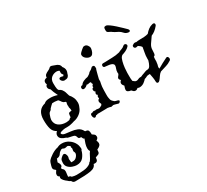

<svg xmlns="http://www.w3.org/2000/svg" viewBox="-238 -770 1465 1357"><g transform="rotate(-30 494.5 -91.5)"><path d="M20 331Q10 331 4 326Q-2 321 -5 314Q-12 311 -17.5 307.5Q-23 304 -27 299Q-39 291 -50 278.5Q-61 266 -61 256Q-61 253 -60 250Q-59 247 -58 245Q-72 240 -72 226Q-72 214 -64 204L-61 200Q-58 195 -58 195Q-58 194 -58.5 193.5Q-59 193 -59 192Q-66 187 -71 181.5Q-76 176 -76 166Q-76 162 -73 151Q-70 140 -66.5 129.5Q-63 119 -61 117Q-48 100 -20.5 82.5Q7 65 33 60Q48 51 70 51Q101 51 126.5 68.5Q152 86 164 113Q168 122 169 129Q170 134 171 140Q172 146 172 151Q172 159 167 162Q161 189 142.5 213Q124 237 87 237Q72 237 53.5 230.5Q35 224 21.5 210.5Q8 197 8 176Q8 153 15 144Q22 135 35 126Q40 123 44 123Q53 123 58 133Q63 143 63 154Q63 159 61 165L59 170V172Q59 176 60.5 186Q62 196 62 200H77Q95 200 107.5 185.5Q120 171 120 158Q120 152 117 148Q114 142 114 138Q114 133 115.5 127.5Q117 122 117 117V115Q110 107 116 99Q102 87 94 87Q89 88 83.5 89.5Q78 91 73 91Q69 91 65 89Q61 87 57 85Q54 85 51 85Q48 85 45 86Q29 95 20.5 109Q12 123 -8 126Q-10 126 -10.5 125.5Q-11 125 -12 125Q-17 136 -22 152Q-20 156 -19 157L-16 162Q-14 166 -12 170.5Q-10 175 -10 180Q-10 191 -18 196L-22 199Q-19 210 -11.5 214.5Q-4 219 -4 239Q-4 247 -7 262Q-9 277 -7 279Q2 279 6.5 282Q11 285 14 290Q35 296 50 296Q77 296 110 293Q143 290 166 273Q171 263 179 260Q189 247 198 228Q207 209 217 196L214 193Q209 185 209 171Q209 154 215 135Q221 116 226 104L228 101H227Q224 101 220.5 97.5Q217 94 212 81H210Q196 81 192.5 76.5Q189 72 187.5 65.5Q186 59 181 53Q176 47 159 44Q152 42 144.5 41Q137 40 127 37Q124 36 122 34Q120 32 118 31Q99 26 84.5 15.5Q70 5 70 -13Q70 -22 74.5 -29.5Q79 -37 85 -42Q59 -55 50.5 -83Q42 -111 42 -157Q42 -238 109 -254Q115 -261 126.5 -265Q138 -269 160 -269Q187 -269 215 -260L218 -259Q209 -276 202.5 -292.5Q196 -309 193 -320Q186 -325 182 -331Q178 -337 178 -346Q178 -356 188 -363L187 -366Q184 -374 184 -380Q184 -402 211 -405V-406Q211 -421 221 -429Q231 -437 244 -442.5Q257 -448 265 -457Q269 -461 275 -461Q282 -461 290 -457.5Q298 -454 305 -452Q341 -442 344 -415Q350 -408 354 -399.5Q358 -391 358 -381Q358 -369 352 -357Q350 -344 342 -335Q334 -326 319 -326H317Q316 -326 315 -325.5Q314 -325 313 -325Q300 -325 292 -333.5Q284 -342 284 -349Q284 -354 288.5 -357.5Q293 -361 303 -359L312 -357L316 -355Q319 -357 321 -359.5Q323 -362 324 -365L323 -366Q314 -375 313.5 -383.5Q313 -392 314 -402Q310 -404 305 -406Q300 -408 295 -408Q268 -408 249.5 -392.5Q231 -377 231 -348Q231 -314 234 -301.5Q237 -289 242 -286.5Q247 -284 254.5 -279.5Q262 -275 271 -258Q276 -248 278.5 -237Q281 -226 285 -216Q298 -202 306 -184Q314 -166 314 -144Q314 -125 306 -109Q297 -82 273.5 -64Q250 -46 224 -42Q190 -30 160 -30H144Q140 -30 129 -28Q118 -26 108.5 -22.5Q99 -19 99 -13Q104 0 124 3.5Q144 7 170 9.5Q196 12 219 21.5Q242 31 254 55Q257 59 257 59Q277 60 281.5 69.5Q286 79 286 96V102Q295 107 302.5 113.5Q310 120 310 132Q310 141 305 146.5Q300 152 293 156V157Q299 170 299 180Q299 191 291.5 198.5Q284 206 267 214H266V219Q266 236 261 242Q256 248 248 250Q240 252 229 257V260Q229 290 205 290Q202 290 199 290Q196 290 193 289Q186 317 146 324Q106 331 20 331ZM174 -62Q181 -62 188 -63.5Q195 -65 201 -66Q204 -71 209 -74Q213 -77 217 -78Q218 -95 220.5 -105Q223 -115 246 -115V-116Q246 -121 246 -124.5Q246 -128 245 -132Q244 -136 242.5 -141Q241 -146 242 -153Q241 -156 241 -164Q241 -174 245 -183Q244 -191 236 -192Q228 -193 219 -203Q213 -211 209.5 -216.5Q206 -222 201 -226Q173 -231 154 -229Q146 -223 140 -216.5Q134 -210 126 -202Q122 -191 108 -183Q104 -180 99.5 -169Q95 -158 92 -146.5Q89 -135 89 -130Q89 -97 113 -79.5Q137 -62 174 -62Z M550 -378Q535 -378 519 -390.5Q503 -403 503 -421Q503 -429 512 -438Q521 -447 527 -452L541 -463Q543 -465 547.5 -465.5Q552 -466 555 -466Q568 -466 577 -453.5Q586 -441 586 -432Q586 -424 582.5 -411Q579 -398 571.5 -388Q564 -378 550 -378ZM560 8Q560 8 554 6Q552 6 549 5Q546 4 543 3Q536 1 530 -0.5Q524 -2 522 -2Q518 -2 512 0Q506 2 504 2Q503 2 500.5 1Q498 0 497 0Q494 -1 491 -2Q488 -3 484 -3Q479 -5 472 -4.5Q465 -4 462 -4L401 -3Q398 -3 397 -4Q389 0 383 0H380Q373 10 366 10Q359 10 355 2Q351 -6 351 -16Q351 -30 365 -30H368Q374 -35 382 -35Q385 -35 391 -33Q397 -35 401 -35Q407 -35 411.5 -33.5Q416 -32 422 -32Q427 -32 435 -36Q443 -40 449 -44L452 -53Q445 -65 445 -74Q445 -86 459 -94Q456 -100 456 -105Q456 -112 463 -119Q454 -124 454 -132Q454 -137 458 -144Q460 -146 461 -148Q450 -153 450 -167Q450 -179 462 -181Q462 -183 461.5 -184Q461 -185 461 -186Q461 -192 464 -196Q467 -200 471 -203Q464 -211 466 -220Q462 -224 453 -222Q452 -222 451 -221.5Q450 -221 448 -221Q442 -219 440 -219L430 -221Q428 -219 428 -218Q417 -208 408.5 -206Q400 -204 400 -204Q386 -204 386 -219Q386 -224 389.5 -228.5Q393 -233 400 -233H403Q411 -247 429 -255Q447 -263 463 -265Q468 -268 473 -271Q478 -274 482 -277Q484 -278 485.5 -280Q487 -282 488 -283L490 -285Q491 -286 491 -286.5Q491 -287 491 -287L499 -292L508 -297Q509 -297 513 -301Q516 -304 521.5 -309Q527 -314 531 -313Q541 -313 543.5 -308Q546 -303 546 -295Q547 -288 546 -286Q545 -285 543.5 -281.5Q542 -278 540 -270Q536 -257 532.5 -241.5Q529 -226 525 -211Q524 -207 525 -202.5Q526 -198 525 -193Q523 -183 521 -173.5Q519 -164 518 -154Q517 -142 516.5 -124.5Q516 -107 516 -93.5Q516 -80 516 -77Q516 -74 517.5 -64Q519 -54 521 -47Q527 -33 542 -22Q544 -21 547 -20Q550 -19 552 -18L564 -15Q568 -14 571.5 -12Q575 -10 575 -7V-6Q575 -1 570 3.5Q565 8 560 8Z M889 12Q882 19 876 19Q864 19 864 2Q864 -14 861 -30.5Q858 -47 855 -63Q848 -63 842.5 -62.5Q837 -62 832 -61Q820 -54 806 -50Q802 -46 797.5 -41Q793 -36 783 -29Q776 -24 766.5 -20.5Q757 -17 746 -17Q742 -17 738.5 -18Q735 -19 733 -20L731 -21L729 -20Q725 -16 720 -13.5Q715 -11 709 -11Q700 -11 694 -16.5Q688 -22 683 -28Q650 -32 650 -51Q650 -61 658 -82Q645 -95 645 -107Q645 -118 657 -128Q646 -138 646 -146Q646 -153 652 -159.5Q658 -166 663 -175Q662 -179 662 -185Q662 -202 667.5 -215Q673 -228 673 -238Q673 -249 660 -256Q647 -263 606 -266Q599 -266 596 -270.5Q593 -275 593 -279Q593 -294 608 -294H626Q643 -294 655 -295Q667 -296 683 -296Q711 -296 743 -304Q756 -311 769 -315Q782 -319 794 -330Q798 -334 804 -334Q810 -334 814.5 -329.5Q819 -325 819 -320Q819 -314 814 -309Q804 -298 788 -290Q772 -282 755 -277Q750 -274 746 -269Q738 -260 732 -236.5Q726 -213 723.5 -188.5Q721 -164 721 -150V-120Q721 -110 721.5 -100Q722 -90 724 -82L736 -73Q742 -68 750 -68Q759 -68 767 -72.5Q775 -77 785 -77Q787 -77 790 -77Q793 -77 795 -78Q804 -83 820 -88Q828 -91 837 -94.5Q846 -98 856 -98Q870 -98 879 -114Q888 -130 894 -152V-166Q894 -191 898.5 -211.5Q903 -232 906 -254Q898 -267 881 -277Q877 -276 874.5 -276Q872 -276 870 -275Q869 -275 868 -274.5Q867 -274 865 -274Q857 -274 853 -279Q849 -284 849 -289Q849 -300 860 -303Q865 -308 873 -308Q875 -308 878 -308Q881 -308 884 -306Q898 -309 912 -309Q933 -309 950.5 -310Q968 -311 984 -316Q997 -332 1012.5 -343.5Q1028 -355 1046 -359Q1048 -359 1049.5 -359.5Q1051 -360 1052 -360Q1065 -360 1065 -348Q1065 -341 1060 -336Q1033 -303 1002 -291Q984 -266 970 -245Q956 -224 956 -203Q956 -188 954 -172.5Q952 -157 941 -155Q940 -149 939.5 -142.5Q939 -136 939 -130Q939 -123 939 -116.5Q939 -110 937 -104Q937 -97 934 -88Q931 -79 931 -71Q931 -68 933 -62Q953 -74 972.5 -84.5Q992 -95 1011 -104Q1020 -109 1025.5 -103Q1031 -97 1031 -89Q1031 -79 1023 -74Q1000 -59 982.5 -54.5Q965 -50 932 -39Q919 -30 909 -14.5Q899 1 889 12ZM870 -393Q851 -396 840 -409Q829 -422 815 -430Q802 -436 789.5 -443Q777 -450 767 -458Q758 -462 748 -467.5Q738 -473 738 -483V-495Q738 -503 741 -508.5Q744 -514 756 -514Q765 -514 782.5 -501.5Q800 -489 819.5 -471.5Q839 -454 855.5 -438Q872 -422 879 -415Q886 -408 886 -402Q886 -391 870 -393Z"/></g></svg>

Font: RU Serius
Style: Regular
Weight: 400
Designer: Robert E. Leuschke
Foundry: Robert E. Leuschke
Version: Version 1.011; ttfautohint (v1.8.3)